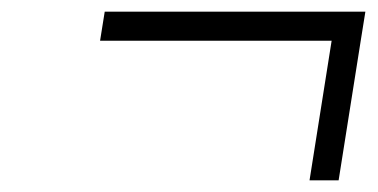

<svg xmlns="http://www.w3.org/2000/svg" viewBox="-20 -521 649 330"><path d="M600 -451 562 -211H512L550 -451H152L160 -501H608Z"/></svg>

Font: Exo Light
Style: Italic
Weight: 300
Italic angle: -9°
Designer: Natanael Gama
Foundry: Natanael Gama
Version: Version 1.500; ttfautohint (v1.6)